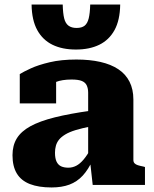

<svg xmlns="http://www.w3.org/2000/svg" viewBox="-20 -814 678 845"><path d="M381 -327V-258Q341 -250 313 -241.5Q285 -233 267 -222Q249 -211 239.5 -199Q230 -187 226 -172.5Q222 -158 222 -142Q222 -117 229 -102.5Q236 -88 249 -82Q262 -76 281 -76Q299 -76 315.5 -84.5Q332 -93 348 -112Q364 -131 381 -162L389 -112Q369 -68 344 -41Q319 -14 285.5 -1.5Q252 11 207 11Q150 11 111.5 -4Q73 -19 54 -50.5Q35 -82 35 -131Q35 -174 54 -205Q73 -236 114 -258.5Q155 -281 221 -297.5Q287 -314 381 -327ZM388 0 376 -108 368 -105V-406Q368 -424 362 -437.5Q356 -451 340.5 -457.5Q325 -464 295 -464Q253 -464 225.5 -453Q198 -442 188 -428Q178 -433 176.5 -441Q175 -449 180 -457Q185 -465 197 -470.5Q209 -476 227 -476V-359H67V-488Q83 -498 115.5 -513Q148 -528 198.5 -540Q249 -552 316 -552Q375 -552 421.5 -541.5Q468 -531 500.5 -509.5Q533 -488 550 -454.5Q567 -421 567 -376V-110Q567 -101 572 -95.5Q577 -90 586.5 -87Q596 -84 611 -81L618 -79V0ZM314 -596Q254 -596 211 -617Q168 -638 144 -681.5Q120 -725 119 -794H256Q257 -755 262.5 -733Q268 -711 281.5 -701Q295 -691 317 -691Q340 -691 352.5 -701Q365 -711 370.5 -733.5Q376 -756 377 -794H509Q508 -725 484 -681.5Q460 -638 417 -617Q374 -596 314 -596Z"/></svg>

Font: Roboto Serif ExtraBold
Style: Regular
Weight: 800
Designer: Greg Gazdowicz
Foundry: Commercial Type
Version: Version 1.008